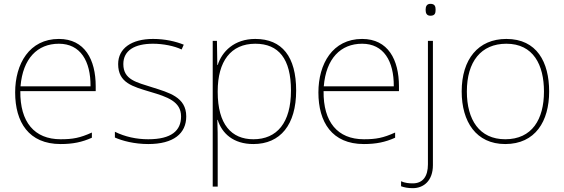

<svg xmlns="http://www.w3.org/2000/svg" viewBox="-20 -741 2943 1001"><path d="M287 -538C133 -538 59 -408 59 -259C59 -104 130 10 296 10C360 10 408 0 459 -23V-50C397 -22 360 -15 296 -15C159 -15 84 -105 86 -266H479V-291C479 -430 422 -538 287 -538ZM287 -513C399 -513 453 -423 452 -291H87C99 -436 175 -513 287 -513Z M951 -134C951 -235 861 -258 773 -286C692 -312 623 -325 623 -407C623 -478 682 -513 778 -513C831 -513 890 -501 927 -483L938 -508C896 -525 841 -538 778 -538C666 -538 596 -489 596 -407C596 -309 671 -290 764 -262C852 -236 924 -212 924 -134C924 -60 874 -15 753 -15C691 -15 632 -28 579 -54V-24C617 -7 680 10 753 10C885 10 951 -45 951 -134Z M1311 -538C1201 -538 1137 -472 1115 -402H1113L1111 -528H1089V232H1115V15C1115 -27 1115 -71 1113 -116H1115C1137 -46 1196 10 1301 10C1442 10 1524 -91 1524 -269C1524 -445 1451 -538 1311 -538ZM1311 -513C1433 -513 1497 -434 1497 -269C1497 -101 1424 -15 1301 -15C1187 -15 1115 -92 1115 -262V-265C1115 -421 1183 -513 1311 -513Z M1868 -538C1714 -538 1640 -408 1640 -259C1640 -104 1711 10 1877 10C1941 10 1989 0 2040 -23V-50C1978 -22 1941 -15 1877 -15C1740 -15 1665 -105 1667 -266H2060V-291C2060 -430 2003 -538 1868 -538ZM1868 -513C1980 -513 2034 -423 2033 -291H1668C1680 -436 1756 -513 1868 -513Z M2199 -690C2199 -673 2204 -659 2224 -659C2248 -659 2251 -673 2251 -690C2251 -706 2248 -721 2224 -721C2204 -721 2199 -706 2199 -690ZM2132 240C2189 240 2237 201 2237 120V-528H2211V116C2211 178 2185 215 2132 215C2112 215 2091 213 2071 204V230C2087 236 2107 240 2132 240Z M2843 -264C2843 -417 2779 -538 2620 -538C2473 -538 2387 -432 2387 -264C2387 -107 2462 10 2614 10C2771 10 2843 -109 2843 -264ZM2414 -264C2414 -420 2488 -513 2620 -513C2761 -513 2816 -402 2816 -264C2816 -119 2754 -15 2614 -15C2479 -15 2414 -117 2414 -264Z"/></svg>

Font: Noto Sans Georgian Thin
Style: Regular
Weight: 100
Designer: Monotype Design Team, Akaki Razmadze
Foundry: Google LLC
Version: Version 2.005